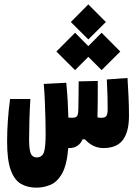

<svg xmlns="http://www.w3.org/2000/svg" viewBox="-20 -676 626 883"><path d="M147.5 187Q106.9 187 76.7 169.7Q46.4 152.3 29.5 106.4Q12.7 60.5 12.7 -23.9Q12.7 -120.6 26.4 -220.7H119.6Q116.7 -173.3 115.2 -121.6Q113.8 -69.8 113.8 -36.1Q113.8 12.7 121.6 30.3Q129.4 47.9 148.9 47.9Q172.4 47.9 181.2 26.4Q189.9 4.9 189.9 -61.5Q189.9 -87.4 189 -126.2Q188 -165 186.3 -208Q184.6 -251 181.2 -290L284.7 -295.4Q289.1 -252 291.3 -211.2Q293.5 -170.4 294.4 -135.3Q304.2 -134.3 310.5 -134.3Q329.1 -134.3 334.5 -142.1Q339.8 -149.9 340.3 -174.8Q340.8 -206.5 341.3 -238.3Q341.3 -270 341.8 -301.8L429.7 -303.7Q429.7 -297.4 429.7 -291Q429.7 -284.7 429.7 -278.3Q429.7 -242.2 429.4 -205.6Q429.2 -168.9 428.2 -136.2Q437.5 -134.3 446.8 -134.3Q463.9 -134.3 469.5 -143.3Q475.1 -152.3 475.1 -173.3Q475.1 -200.7 474.4 -234.1Q473.6 -267.6 471.2 -310.5L566.4 -317.4Q568.8 -268.1 571.3 -227.1Q573.2 -185.5 573.2 -143.6Q573.2 -69.8 545.2 -32.5Q517.1 4.9 455.6 4.9Q407.2 4.9 370.6 -35.2H359.9Q341.8 4.9 298.8 4.9Q296.4 4.9 293.9 4.9Q287.6 83 265.4 122.1Q243.2 161.1 211.9 174.1Q180.7 187 147.5 187ZM447.3 -353.5 386.2 -414.6 325.2 -353.5 239.3 -439 325.2 -525.4 386.2 -463.9 447.3 -525.4 533.2 -439ZM386.2 -494.6 305.7 -574.7 386.2 -655.8 466.8 -574.7Z"/></svg>

Font: CaskaydiaMono NF
Style: Bold
Weight: 700
Designer: Aaron Bell
Foundry: Saja Typeworks
Version: Version 2111.001; ttfautohint (v1.8.4);Nerd Fonts 3.1.1